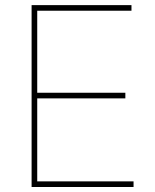

<svg xmlns="http://www.w3.org/2000/svg" viewBox="-20 -748 619 768"><path d="M106.4 0V-727.5H505.9V-705.1H128.9V-377H481.4V-354.5H128.9V-22.5H514.2V0Z"/></svg>

Font: Inter 18pt Thin
Style: Regular
Weight: 250
Designer: Rasmus Andersson
Foundry: rsms
Version: Version 4.001;git-66647c0bb